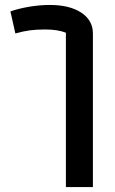

<svg xmlns="http://www.w3.org/2000/svg" viewBox="-20 -548 465 775"><path d="M246 -416Q213 -429 162 -429Q127 -429 100.5 -425.5Q74 -422 42 -413L22 -502Q57 -514 99 -521Q141 -528 181 -528Q261 -528 308 -497Q355 -466 355 -413V207H246Z"/></svg>

Font: Athiti SemiBold
Style: Regular
Weight: 600
Designer: CadsonDemak Team
Foundry: CadsonDemak
Version: Version 1.033